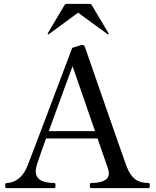

<svg xmlns="http://www.w3.org/2000/svg" viewBox="-20 -980 814 1000"><path d="M231 -801C232 -801 233 -801 234 -802L387 -914L540 -802C541 -801 542 -801 543 -801C544 -801 546 -802 546 -804C546 -805 546 -805 545 -807L457 -955C455 -958 452 -960 448 -960H326C322 -960 319 -958 317 -955L229 -807C228 -805 228 -805 228 -804C228 -802 230 -801 231 -801ZM754 -27C706 -27 667 -41 639 -114C614 -182 425 -728 422 -736C421 -741 417 -744 413 -745C409 -746 406 -746 403 -745L362 -733C358 -732 355 -729 354 -725C325 -649 135 -144 123 -116C96 -47 49 -27 14 -27C9 -27 7 -22 7 -13C7 -5 8 0 14 0H263C268 0 269 -7 269 -13C269 -20 269 -27 263 -27C213 -27 166 -39 166 -88C166 -99 169 -113 174 -128C181 -149 198 -199 220 -259H488C515 -180 537 -117 541 -106C545 -95 547 -85 547 -77C547 -37 499 -27 455 -27C449 -27 448 -22 448 -13C448 -5 449 0 455 0H754C759 0 760 -7 760 -13C760 -20 760 -27 754 -27ZM234 -297C282 -429 342 -593 358 -635L475 -297Z"/></svg>

Font: Shippori Mincho OTF Medium
Style: Regular
Weight: 500
Designer: FONTDASU
Foundry: FONTDASU / Google Inc. / but / Adobe
Version: Version 3.300;hotconv 1.0.109;makeotfexe 2.5.65596